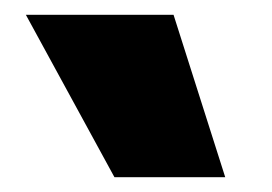

<svg xmlns="http://www.w3.org/2000/svg" viewBox="-20 -810 368 260"><path d="M135 -570 15 -790H215L285 -570Z"/></svg>

Font: M PLUS 2 ExtraBold
Style: Regular
Weight: 800
Version: Version 1.001